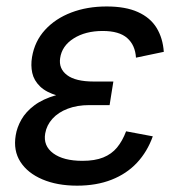

<svg xmlns="http://www.w3.org/2000/svg" viewBox="-20 -567 563 597"><path d="M219.7 10.3Q157.7 10.3 111.8 -9.3Q65.9 -28.8 43.5 -63.7Q21 -98.6 28.8 -146Q32.7 -170.9 46.6 -195.3Q60.5 -219.7 86.9 -239.5Q113.3 -259.3 155 -271.2Q196.8 -283.2 256.3 -283.2H327.6L320.8 -240.2H257.8Q220.2 -240.2 190.7 -229Q161.1 -217.8 143.1 -197.8Q125 -177.7 120.6 -152.3Q113.8 -113.8 145.5 -90.3Q177.2 -66.9 236.3 -66.9Q274.9 -66.9 301 -77.4Q327.1 -87.9 344 -108.4Q360.8 -128.9 372.1 -158.7L455.1 -143.1Q438 -95.2 405.8 -60.8Q373.5 -26.4 326.7 -8.1Q279.8 10.3 219.7 10.3ZM254.4 -258.8Q196.3 -258.8 159.9 -269.3Q123.5 -279.8 104.5 -298.3Q85.4 -316.9 80.3 -340.3Q75.2 -363.8 79.6 -389.6Q87.9 -439 120.1 -474.1Q152.3 -509.3 201.7 -528.1Q251 -546.9 311.5 -546.9Q370.6 -546.9 408.9 -529.5Q447.3 -512.2 466.8 -480.5Q486.3 -448.7 489.3 -405.8L402.8 -387.7Q400.4 -426.8 375.5 -448.7Q350.6 -470.7 299.3 -470.7Q245.6 -470.7 209 -447.5Q172.4 -424.3 167 -386.2Q162.1 -353.5 188.5 -333.5Q214.8 -313.5 271.5 -313.5H332.5L323.7 -258.8Z"/></svg>

Font: Inter 18pt
Style: Italic
Weight: 400
Italic angle: -9.3988°
Designer: Rasmus Andersson
Foundry: rsms
Version: Version 4.001;git-66647c0bb